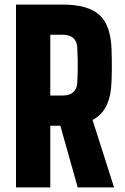

<svg xmlns="http://www.w3.org/2000/svg" viewBox="-20 -820 547 840"><path d="M50 0V-800H253Q365 -800 414.8 -754.8Q464.5 -709.5 468 -605Q469 -577 469.2 -556Q469.5 -535 469.2 -514Q469 -493 468 -465Q466 -400 446.2 -358.5Q426.5 -317 385 -295L479 0H320L244 -270H200V0ZM200 -402H253Q284.5 -402 300.5 -416.5Q316.5 -431 318 -457Q319.5 -481.5 320 -508.2Q320.5 -535 320 -561.8Q319.5 -588.5 318 -613Q316.5 -639.5 300.5 -653.8Q284.5 -668 253 -668H200Z"/></svg>

Font: Big Shoulders Text Thin Black
Style: Regular
Weight: 900
Version: Version 2.002